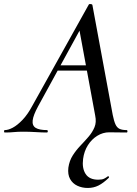

<svg xmlns="http://www.w3.org/2000/svg" viewBox="-58 -657 681 952"><path d="M377 275Q349 275 325.5 264Q302 253 289.5 230.5Q277 208 281 174Q286 140 302.5 114Q319 88 340.5 65.5Q362 43 381 21Q400 -1 410.5 -26Q421 -51 414 -84L333 -523L379 -583L131 -130Q107 -86 104 -60Q101 -34 119 -23Q137 -12 175 -12Q179 -12 179 -6Q179 0 174 0Q152 0 120 -2Q88 -4 58 -4Q29 -4 10.5 -2Q-8 0 -34 0Q-38 0 -38 -6Q-38 -12 -34 -12Q-17 -12 5.5 -24Q28 -36 53.5 -62.5Q79 -89 102 -132L382 -634Q384 -638 391.5 -637Q399 -636 400 -633L501 -87Q507 -57 514.5 -40.5Q522 -24 535 -18Q548 -12 570 -12Q574 -12 574 -6Q574 0 570 0Q545 0 521.5 -0.5Q498 -1 484 -1Q452 -1 424 16.5Q396 34 377.5 63.5Q359 93 354 131Q348 177 366.5 205.5Q385 234 429 234Q448 234 458 229Q468 224 477 217Q479 215 481.5 219Q484 223 481 225Q454 251 430 263Q406 275 377 275ZM212 -307 228 -333H411L413 -307Z"/></svg>

Font: Cormorant SemiBold
Style: Italic
Weight: 600
Italic angle: -10°
Designer: Christian Thalmann (Catharsis Fonts)
Foundry: Catharsis Fonts
Version: Version 4.000